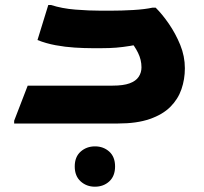

<svg xmlns="http://www.w3.org/2000/svg" viewBox="-20 -485 800 754"><path d="M35.6 -10.8 88.8 -148.7H422.1Q464.6 -148.7 489.1 -157.8Q513.7 -166.8 524.6 -183.4Q535.6 -199.9 535.6 -220.7Q535.6 -250.3 521.9 -277.9Q508.3 -305.4 490.7 -323.8L563.5 -319.3Q521.6 -309.8 491.6 -304.8Q461.7 -299.9 435.8 -297.8Q410 -295.8 379.6 -295.8H340.8Q311.3 -295.8 273.7 -298.1Q236.2 -300.4 198.4 -307.4Q160.6 -314.4 127.2 -327.8L169.6 -465.4H180.4Q223.2 -451.5 276 -447.3Q328.8 -443 378.4 -443H410.4Q457.8 -443 503.5 -445.7Q549.2 -448.4 579.2 -455H591.2Q616.9 -429.6 643.1 -391.7Q669.3 -353.7 687.7 -309Q706 -264.2 706 -216.9Q706 -173.7 692.6 -134.7Q679.2 -95.7 649 -65.4Q618.7 -35.1 568.1 -17.6Q517.5 0 443.8 0H35.6ZM273.5 168.7Q273.5 131 296.7 110.4Q319.9 89.8 353.1 89.8Q386.2 89.8 409.1 110.4Q431.9 131 431.9 168.7Q431.9 206.3 409.2 227.3Q386.4 248.2 352.7 248.2Q319.9 248.2 296.7 227.3Q273.5 206.3 273.5 168.7Z"/></svg>

Font: Kufam
Style: Italic
Weight: 400
Italic angle: -11°
Designer: Artur Schmal
Foundry: Original Type
Version: Version 1.301; ttfautohint (v1.8.3)